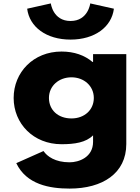

<svg xmlns="http://www.w3.org/2000/svg" viewBox="-20 -830 820 1125"><path d="M508.8 -810C508.8 -810 496.7 -707 393.3 -707C289.9 -707 277.8 -810 277.8 -810L139.2 -779C152.4 -672 251.4 -598 393.3 -598C535.2 -598 634.2 -672 647.4 -779ZM75.4 126C134.8 251 270.1 275 387.8 275C580.3 275 720 186 720 14V-513H525.3V-467H522C475.8 -506 415.3 -528 340.5 -528C175.5 -528 60 -406 60 -256C60 -106 175.5 15 340.5 15C417.5 15 483.5 5 525.3 -37V1C525.3 92 441.7 121 387.8 121C303.1 121 255.8 86 234.9 55ZM266.8 -256C266.8 -327 325.1 -377 398.8 -377C471.4 -377 529.7 -327 529.7 -256C529.7 -186 474.7 -136 398.8 -136C319.6 -136 266.8 -186 266.8 -256Z"/></svg>

Font: Hussar
Style: BdWide
Weight: 700
Foundry: Cannot Into Space Fonts
Version: Version 2.00